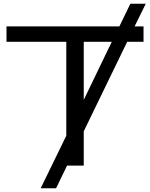

<svg xmlns="http://www.w3.org/2000/svg" viewBox="-20 -892 809 1034"><path d="M199 122H282L341 0H431V-185L665 -667H753V-750H705L765 -872H682L623 -750H15V-667H337V-161ZM431 -667H582L431 -354Z"/></svg>

Font: Bounded Light
Style: Regular
Weight: 300
Designer: Vlad Churkin
Version: Version 3.0